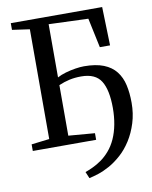

<svg xmlns="http://www.w3.org/2000/svg" viewBox="-101 -817 872 1100"><g transform="rotate(-10 335.5 -267.0)"><path d="M328.5 209.5 312.5 171.5Q332 164.5 356.5 153.2Q381 142 406.8 124Q432.5 106 455.5 79.5Q480 51.5 496.8 14.2Q513.5 -23 522 -68Q530.5 -113 530.5 -163Q530.5 -268 498 -320.2Q465.5 -372.5 382.5 -372.5Q345.5 -372.5 314 -365.5Q282.5 -358.5 251.5 -345V-51L404.5 -38.5V0H36V-38.5L140.5 -51V-689.5L39 -704V-743H570.5L577 -519H517.5L481 -691L251.5 -699.5V-390Q272.5 -401.5 301 -409.8Q329.5 -418 358.2 -422.5Q387 -427 408.5 -427Q477.5 -427 522.8 -409Q568 -391 594.2 -357.5Q620.5 -324 631 -277.5Q641.5 -231 641.5 -174Q641.5 -111.5 624.5 -57Q607.5 -2.5 579.8 41Q552 84.5 518.5 114.5Q482 147 447.2 166Q412.5 185 382.2 194.8Q352 204.5 328.5 209.5Z"/></g></svg>

Font: Merriweather 60pt
Style: Regular
Weight: 400
Version: Version 2.100